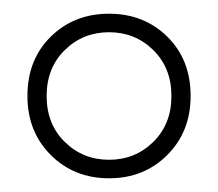

<svg xmlns="http://www.w3.org/2000/svg" viewBox="-20 -720 318 280"><path d="M20 -580Q20 -633 54 -666.5Q88 -700 139 -700Q190 -700 224 -666.5Q258 -633 258 -580Q258 -528 224 -494Q190 -460 139 -460Q88 -460 54 -494Q20 -528 20 -580ZM48 -580Q48 -539 74.5 -513Q101 -487 139 -487Q177 -487 203.5 -513Q230 -539 230 -580Q230 -621 203.5 -647Q177 -673 139 -673Q101 -673 74.5 -647Q48 -621 48 -580Z"/></svg>

Font: Jost* Light
Style: Regular
Weight: 300
Version: Version 3.7